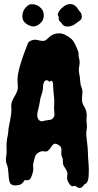

<svg xmlns="http://www.w3.org/2000/svg" viewBox="-20 -906 485 950"><path d="M397.5 5.9Q391.6 16.6 381.8 22Q372.1 27.3 362.3 20Q352.5 12.7 348.1 13.7Q343.8 14.6 339.8 15.6Q331.1 16.6 322.3 2.9Q313.5 -10.7 312.5 -19Q311.5 -27.3 312.5 -35.2Q316.4 -52.7 307.1 -66.4Q297.9 -80.1 294.4 -86.9Q291 -93.8 291 -106.9Q291 -120.1 289.6 -123.5Q288.1 -127 287.1 -128.9Q282.2 -137.7 283.7 -156.2Q285.2 -174.8 278.3 -182.1Q271.5 -189.5 260.3 -193.4Q249 -197.3 242.7 -190.9Q236.3 -184.6 231 -175.8Q225.6 -167 217.8 -160.6Q210 -154.3 197.8 -157.2Q185.5 -160.2 170.9 -151.4Q156.2 -142.6 153.3 -130.4Q150.4 -118.2 146.5 -105.5Q142.6 -92.8 144 -82Q145.5 -71.3 144 -61Q142.6 -50.8 138.7 -41Q130.9 -16.6 120.1 -14.6Q111.3 -13.7 101.6 -14.6Q90.8 4.9 76.2 8.8Q36.1 17.6 28.3 -3.9Q23.4 -16.6 22.5 -37.1Q20.5 -78.1 13.7 -92.8Q6.8 -107.4 10.3 -127.9Q13.7 -148.4 12.7 -168.9Q11.7 -189.5 12.7 -200.2Q13.7 -210.9 15.1 -219.7Q16.6 -228.5 18.6 -236.8Q20.5 -245.1 21 -256.3Q21.5 -267.6 24.4 -282.2Q27.3 -296.9 30.3 -312.5Q38.1 -351.6 36.1 -371.1Q34.2 -390.6 39.6 -404.3Q44.9 -418 51.8 -428.7Q69.3 -457 68.4 -475.1Q67.4 -493.2 66.9 -503.4Q66.4 -513.7 67.4 -524.4Q72.3 -577.1 117.2 -689.5Q120.1 -700.2 135.7 -706.1Q151.4 -711.9 167.5 -707.5Q183.6 -703.1 193.8 -703.6Q204.1 -704.1 211.4 -711.4Q218.8 -718.8 227.1 -725.6Q235.4 -732.4 247.1 -736.8Q258.8 -741.2 273.4 -741.2Q288.1 -741.2 304.7 -732.4Q332 -717.8 340.8 -705.1Q349.6 -692.4 352.5 -684.6Q355.5 -676.8 362.3 -663.1Q369.1 -649.4 368.7 -638.7Q368.2 -627.9 372.1 -613.3Q376 -598.6 372.1 -579.1Q368.2 -559.6 372.1 -540.5Q376 -521.5 376 -514.6Q376 -507.8 377 -502Q377.9 -485.4 383.8 -472.7Q389.6 -459 387.2 -439Q384.8 -418.9 386.2 -405.8Q387.7 -392.6 396.5 -378.9Q413.1 -352.5 408.2 -320.3Q407.2 -311.5 408.7 -301.3Q410.2 -291 410.2 -282.7Q410.2 -274.4 408.2 -261.7Q405.3 -243.2 409.2 -216.8Q415 -168 415 -151.4Q415 -134.8 416 -123.5Q417 -112.3 418 -99.6Q420.9 -66.4 418.5 -32.7Q416 1 397.5 5.9ZM241.2 -497.1Q238.3 -512.7 224.6 -501Q209 -516.6 199.2 -502Q192.4 -491.2 192.4 -466.8Q190.4 -450.2 185.1 -436.5Q179.7 -422.9 177.7 -406.2Q174.8 -386.7 167.5 -358.4Q160.2 -330.1 169.4 -316.4Q178.7 -302.7 192.4 -306.6Q206.1 -310.5 212.9 -311Q219.7 -311.5 224.6 -312.5Q236.3 -313.5 242.7 -321.8Q249 -330.1 249.5 -336.4Q250 -342.8 249 -349.6Q246.1 -369.1 248 -387.7Q250 -406.2 246.6 -433.6Q243.2 -460.9 243.2 -474.1Q243.2 -487.3 241.2 -497.1ZM175.8 -872.1Q198.2 -854.5 196.3 -829.1Q196.3 -802.7 173.8 -786.1Q155.3 -771.5 135.7 -776.4Q116.2 -781.2 102.5 -794.9Q88.9 -808.6 90.8 -831.1Q92.8 -853.5 107.4 -869.1Q122.1 -884.8 134.3 -885.3Q146.5 -885.7 156.7 -882.3Q167 -878.9 175.8 -872.1ZM302.7 -878.9Q343.8 -900.4 369.1 -856.4Q373 -850.6 378.4 -844.7Q383.8 -838.9 384.8 -825.2Q385.7 -811.5 375 -804.2Q364.3 -796.9 350.6 -786.6Q336.9 -776.4 317.4 -774.9Q297.9 -773.4 289.6 -784.7Q281.2 -795.9 280.8 -795.9Q280.3 -795.9 275.4 -800.8Q270.5 -805.7 270.5 -815.9Q270.5 -826.2 267.1 -830.6Q263.7 -835 270.5 -847.2Q277.3 -859.4 282.2 -862.8Q287.1 -866.2 291.5 -870.6Q295.9 -875 302.7 -878.9Z"/></svg>

Font: Creepster Caps
Style: Regular
Weight: 400
Designer: Font Diner, Inc
Foundry: Font Diner, Inc
Version: Version 1.000